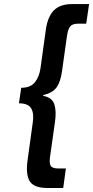

<svg xmlns="http://www.w3.org/2000/svg" viewBox="-20 -750 457 942"><path d="M417.1 -730H334Q275.3 -730 244.9 -699.7Q214.4 -669.4 205 -605.4L178.7 -415.4Q173.1 -374.6 151.6 -346.9Q130 -319.3 84.1 -319.3L72.9 -243.1Q118.7 -243.1 133.1 -218Q147.6 -192.9 140.6 -147.7L115.4 35.1Q105.3 105.6 125.7 138.9Q146.1 172.3 212.7 172.3H290.1L303.3 76.4H264.1Q235.3 76.4 228.1 62.1Q220.9 47.7 225.9 16.3L250 -153.7Q257.3 -204.6 246.5 -238.3Q235.7 -272 191.6 -279.7L192.6 -283.7Q237.3 -293.6 257.3 -320.9Q277.3 -348.3 284.6 -403L308.4 -572.3Q313.4 -606.6 324.2 -620.2Q335 -633.9 364.6 -633.9H403Z"/></svg>

Font: Secuela ExtLt
Style: Italic
Weight: 200
Italic angle: -8°
Designer: Fernando Haro
Foundry: deFharo
Version: Version 1.704